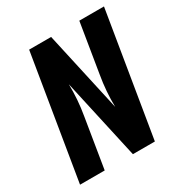

<svg xmlns="http://www.w3.org/2000/svg" viewBox="-171 -863 942 991"><g transform="rotate(-30 300.0 -367.5)"><path d="M21 0 142 -735H273L379 -257Q378 -303 381.5 -349Q385 -395 393 -441L441 -735H588L467 0H336L230 -478Q231 -432 227.5 -386Q224 -340 216 -294L168 0Z"/></g></svg>

Font: Iosevka Curly HvExObl
Style: Regular
Weight: 900
Width: 7
Italic angle: -9°
Monospace: yes
Designer: Belleve Invis
Foundry: Belleve Invis
Version: Version 11.1.0; ttfautohint (v1.8.3)